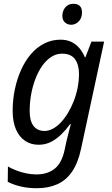

<svg xmlns="http://www.w3.org/2000/svg" viewBox="-20 -756 591 1016"><path d="M175 240Q128 240 88.5 230.5Q49 221 21 206L22 125Q39 135 64 145Q89 155 117 161Q145 167 172 167Q231 167 269 137Q307 107 322 37L330 -1Q334 -16 338 -34Q342 -52 347 -69.5Q352 -87 355 -99H351Q330 -70 304.5 -45Q279 -20 249.5 -5Q220 10 184 10Q144 10 113 -10.5Q82 -31 64.5 -71Q47 -111 47 -170Q47 -228 58.5 -283Q70 -338 91.5 -386Q113 -434 144 -470Q175 -506 214.5 -526Q254 -546 300 -546Q335 -546 360 -533Q385 -520 402 -499Q419 -478 429 -453H432L464 -536H531L409 31Q393 106 361.5 152Q330 198 283 219Q236 240 175 240ZM216 -63Q237 -63 259 -74.5Q281 -86 301 -107Q321 -128 338.5 -156.5Q356 -185 369.5 -219Q383 -253 390.5 -290.5Q398 -328 398 -366Q398 -413 377 -442.5Q356 -472 308 -472Q278 -472 251.5 -455Q225 -438 204 -408.5Q183 -379 168 -340Q153 -301 145 -257.5Q137 -214 137 -169Q137 -116 157.5 -89.5Q178 -63 216 -63ZM357 -625Q337 -625 323.5 -637.5Q310 -650 310 -672Q310 -698 325.5 -717Q341 -736 369 -736Q384 -736 394 -730.5Q404 -725 409 -715Q414 -705 414 -691Q414 -660 396.5 -642.5Q379 -625 357 -625Z"/></svg>

Font: Noto Sans Display
Style: Italic
Weight: 400
Italic angle: -12°
Designer: Monotype Design Team
Foundry: Monotype Imaging Inc.
Version: Version 2.003